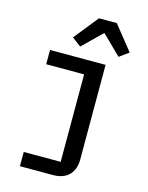

<svg xmlns="http://www.w3.org/2000/svg" viewBox="-140 -860 881 1145"><g transform="rotate(15 300.0 -287.0)"><path d="M98 200H302C392 200 435 146 435 69V-516H92V-428H326V112H98ZM325 -774 205 -624 260 -582 379 -698 497 -582 555 -624 435 -774Z"/></g></svg>

Font: IBM Plex Mono Medm
Style: Regular
Weight: 500
Monospace: yes
Designer: Mike Abbink, Paul van der Laan, Pieter van Rosmalen
Foundry: Bold Monday
Version: Version 2.004